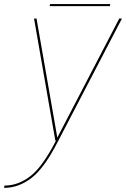

<svg xmlns="http://www.w3.org/2000/svg" viewBox="-71 -680 610 928"><path d="M196.5 0 93.5 -590.5H105.5L206 -15L505.5 -590.5H518.5L211 0Q144 132 81.5 180Q19 228 -51 228L-49.5 217Q17 217 76.5 171Q135 125.5 199.5 0ZM169 -650.5 171 -660.5H462L460 -650.5Z"/></svg>

Font: Anybody ExtraExpanded Thin
Style: Italic
Weight: 100
Width: 8
Italic angle: -10°
Designer: Tyler Finck
Foundry: Etcetera Type Company
Version: Version 1.010; ttfautohint (v1.8.3) -l 8 -r 50 -G 200 -x 14 